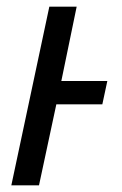

<svg xmlns="http://www.w3.org/2000/svg" viewBox="-20 -556 367 576"><path d="M14 0 128 -536H210L164 -313H302L287 -243H149L97 0Z"/></svg>

Font: Noto Sans UI SemiCondensed
Style: Italic
Weight: 400
Width: 4
Italic angle: -12°
Designer: Monotype Design Team
Foundry: Monotype Imaging Inc.
Version: Version 1.901